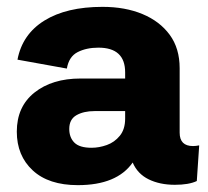

<svg xmlns="http://www.w3.org/2000/svg" viewBox="-20 -530 606 560"><path d="M345 -319Q345 -391 267 -391Q232 -391 206.5 -378Q181 -365 175 -330L31 -356Q45 -430 109.5 -470Q174 -510 279 -510Q345 -510 395.5 -489Q446 -468 475 -428.5Q504 -389 504 -331V-143Q504 -104 543 -104Q551 -104 561 -106L554 -2Q531 9 490 9Q446 9 413.5 -7Q381 -23 367 -56Q321 10 207 10Q122 10 75.5 -33Q29 -76 29 -146Q29 -219 80.5 -260Q132 -301 215 -301H345ZM247 -99Q269 -99 291.5 -107Q314 -115 329.5 -134Q345 -153 345 -184V-206H256Q224 -206 203 -194Q182 -182 182 -154Q182 -129 197 -114Q212 -99 247 -99Z"/></svg>

Font: Prodigy Sans
Style: Bold
Weight: 700
Designer: Wei Huang
Foundry: Wei Huang
Version: Version 1.003; ttfautohint (v1.8.3)